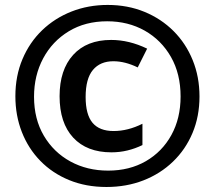

<svg xmlns="http://www.w3.org/2000/svg" viewBox="-20 -744 866 774"><path d="M409.2 9.8Q326.2 9.8 258.5 -18.1Q190.9 -45.9 142.6 -95.5Q94.2 -145 68.1 -211.7Q42 -278.3 42 -356Q42 -438 70.6 -505.6Q99.1 -573.2 149.9 -622.1Q200.7 -670.9 268.3 -697.5Q335.9 -724.1 414.1 -724.1Q494.6 -724.1 562.3 -696.3Q629.9 -668.5 679.7 -618.7Q729.5 -568.8 756.8 -501.5Q784.2 -434.1 784.2 -355Q784.2 -274.9 756.1 -208Q728 -141.1 677.2 -92.3Q626.5 -43.5 558.1 -16.8Q489.7 9.8 409.2 9.8ZM416 -56.2Q502 -56.2 567.9 -94.2Q633.8 -132.3 670.9 -199.7Q708 -267.1 708 -355Q708 -446.3 669.2 -514.4Q630.4 -582.5 563.5 -620.4Q496.6 -658.2 412.1 -658.2Q323.7 -658.2 257.3 -617.9Q190.9 -577.6 154.1 -508.8Q117.2 -439.9 117.2 -354Q117.2 -264.2 156.7 -197Q196.3 -129.9 263.9 -93Q331.5 -56.2 416 -56.2ZM429.2 -129.9Q330.1 -129.9 275.1 -189.2Q220.2 -248.5 220.2 -356Q220.2 -462.4 274.9 -522.7Q329.6 -583 428.2 -583Q500.5 -583 573.2 -547.9L535.2 -472.2Q483.9 -497.1 437 -497.1Q383.8 -497.1 354.5 -461.9Q325.2 -426.8 325.2 -353Q325.2 -282.2 353 -249Q380.9 -215.8 438 -215.8Q495.6 -215.8 554.2 -245.1V-159.2Q524.9 -145 493.9 -137.5Q462.9 -129.9 429.2 -129.9Z"/></svg>

Font: Open Sans Condensed
Style: Bold
Weight: 700
Width: 3
Designer: Monotype Design Team
Foundry: Monotype Imaging Inc.
Version: Version 3.003; ttfautohint (v1.8.4)